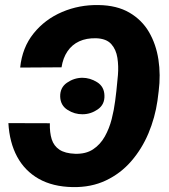

<svg xmlns="http://www.w3.org/2000/svg" viewBox="-20 -741 677 771"><path d="M13.7 -246.6 180.2 -246.1Q179.2 -208.5 187.7 -181.6Q196.3 -154.8 218.8 -139.9Q241.2 -125 281.2 -123.5Q324.7 -122.1 353.8 -141.4Q382.8 -160.6 400.9 -192.9Q418.9 -225.1 428.5 -262.7Q438 -300.3 442.4 -335.4L447.3 -375.5Q450.7 -404.3 453.6 -439.9Q456.5 -475.6 451.4 -508.8Q446.3 -542 426.8 -564Q407.2 -585.9 366.2 -587.4Q327.1 -588.4 298.1 -575Q269 -561.5 251 -534.9Q232.9 -508.3 227.1 -470.7L61 -469.7Q69.3 -550.3 115 -606.9Q160.6 -663.6 229.5 -692.9Q298.3 -722.2 376 -720.7Q449.2 -719.7 499.5 -690.4Q549.8 -661.1 578.4 -612.1Q606.9 -563 616.2 -501.7Q625.5 -440.4 617.2 -375L612.3 -336.4Q602.5 -268.6 576.2 -205.8Q549.8 -143.1 507.1 -93.8Q464.4 -44.4 405.3 -16.4Q346.2 11.7 271.5 10.3Q191.9 8.8 135.7 -22.9Q79.6 -54.7 48.8 -111.8Q18.1 -168.9 13.7 -246.6ZM311.5 -282.2Q279.8 -281.7 251.5 -299.6Q223.1 -317.4 221.7 -352.5Q220.7 -389.2 248.8 -408.7Q276.9 -428.2 310.1 -428.7Q341.8 -428.7 370.1 -410.9Q398.4 -393.1 399.4 -357.9Q400.9 -321.3 372.6 -301.8Q344.2 -282.2 311.5 -282.2Z"/></svg>

Font: Roboto Black
Style: Italic
Weight: 900
Italic angle: -12°
Designer: Christian Robertson
Foundry: Google
Version: Version 3.0; 2020